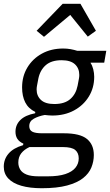

<svg xmlns="http://www.w3.org/2000/svg" viewBox="-35 -785 583 1017"><path d="M462 36Q462 70 449 102Q436 134 405 158.5Q374 183 320.5 197.5Q267 212 186 212Q123 212 78 199Q33 186 9 160.5Q-15 135 -15 98Q-15 58 10.5 28.5Q36 -1 87 -16L89 -24Q67 -34 57 -49.5Q47 -65 47 -87Q47 -124 73 -149.5Q99 -175 151 -185L152 -192Q115 -210 98.5 -243Q82 -276 82 -322Q82 -381 110 -427.5Q138 -474 187 -501Q236 -528 300 -528Q321 -528 339.5 -524.5Q358 -521 374 -516H528L517 -453H445V-451Q454 -438 459 -418Q464 -398 464 -378Q464 -320 435.5 -273.5Q407 -227 357 -200Q307 -173 242 -173Q230 -173 221.5 -174Q213 -175 202 -176Q169 -170 144.5 -156.5Q120 -143 120 -117Q120 -96 136 -87.5Q152 -79 188 -79H303Q389 -79 425.5 -49Q462 -19 462 36ZM253 -234Q307 -234 337 -260Q367 -286 376 -331Q381 -358 383 -368Q385 -378 385 -388Q385 -423 362 -444.5Q339 -466 291 -466Q237 -466 207 -439.5Q177 -413 168 -368Q163 -341 161 -331Q159 -321 159 -311Q159 -277 182 -255.5Q205 -234 253 -234ZM382 54Q382 25 363.5 9.5Q345 -6 298 -6H121Q93 7 77.5 27Q62 47 62 76Q62 96 72 113Q82 130 105.5 139.5Q129 149 170 149H218Q275 149 311 137Q347 125 364.5 103.5Q382 82 382 54ZM297 -765H391L473 -622L430 -591L337 -706L198 -590L159 -622Z"/></svg>

Font: IBM Plex Sans
Style: Italic
Weight: 400
Italic angle: -11.31°
Designer: Mike Abbink, Paul van der Laan, Pieter van Rosmalen
Foundry: Bold Monday
Version: Version 3.201